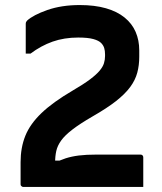

<svg xmlns="http://www.w3.org/2000/svg" viewBox="-20 -740 640 760"><path d="M295.7 -720Q355 -720 399.3 -707.3Q443.7 -694.6 473.2 -670.6Q502.7 -646.6 516.9 -613.7Q531.2 -580.8 531.2 -540.5V-515.4Q531.2 -481.7 523.4 -452.4Q515.6 -423.1 495.5 -395.7Q475.3 -368.3 439.3 -339.9Q403.2 -311.6 345.8 -278.8Q296 -249.9 266.5 -227.1Q236.9 -204.4 222.1 -183.8Q207.3 -163.2 202.7 -142.1Q198.1 -121.1 198.1 -95.5L173.1 -104.2H244.4L189.9 -92.2Q215.9 -105.6 239.5 -113.2Q263.1 -120.8 292.1 -124.5Q321 -128.1 362.5 -128.1H536.1Q541.1 -128.1 544.1 -125.1Q547.1 -122.1 547.1 -117.1Q547.1 -114 547.1 -102.4Q547.1 -90.7 547.1 -74.9Q547.1 -59 547.1 -42.7Q547.1 -26.4 547.1 -14.8Q547.1 -3.1 547.1 0Q544.9 0 518.6 0Q492.2 0 450.7 0Q409.1 0 359.6 0Q310.1 0 260.2 0Q210.3 0 168.7 0Q127.2 0 100.9 0Q74.6 0 72.5 0Q69.5 0 67 -1.5Q64.5 -3 63 -5Q61.5 -7 61.5 -11V-98.1Q61.5 -155.8 80.3 -202.5Q99.2 -249.3 144.1 -292.3Q189 -335.4 267.8 -381.6Q311 -406.8 336.4 -425.9Q361.8 -445.1 374.6 -460.5Q387.4 -475.9 391.6 -490Q395.8 -504 395.8 -518.1V-524.8Q395.8 -538.9 392.5 -549.8Q389.2 -560.6 380.4 -569.7Q371 -579.4 349.5 -585.4Q327.9 -591.4 289.6 -591.4Q234.1 -591.4 188.1 -575.2Q142.1 -558.9 100.7 -527.7H81.9Q81.9 -531 81.9 -542.7Q81.9 -554.5 81.9 -570.9Q81.9 -587.4 81.9 -603.3Q81.9 -619.3 81.9 -630.9Q81.9 -642.5 81.9 -645.5Q81.9 -650 83.4 -653Q84.9 -656.1 87.3 -658.5Q111.5 -680.7 167.5 -700.4Q223.6 -720 295.7 -720Z"/></svg>

Font: Recursive Sans Linear Light
Style: Regular
Weight: 300
Version: Version 1.085